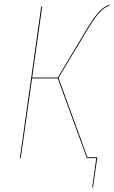

<svg xmlns="http://www.w3.org/2000/svg" viewBox="-20 -710 513 862"><path d="M376 -582.5 242.7 -360.4 372.6 -3.9H417L397.5 131.8H394L412.1 0H370.1L239.3 -357.9H124L73.2 0H69.3L165 -680.2H169.4L124.5 -361.8H239.3L372.6 -584.5Q395.5 -622.6 414.1 -644.8Q432.6 -667 442.9 -674.1Q453.1 -681.2 471.2 -689.9L472.7 -686.5Q455.1 -677.7 445.1 -670.9Q435.1 -664.1 417 -642.3Q398.9 -620.6 376 -582.5Z"/></svg>

Font: Fira Sans Compressed Four
Style: Italic
Weight: 100
Width: 3
Italic angle: -8°
Designer: Carrois Corporate & Edenspiekermann AG
Foundry: Carrois Corporate GbR & Edenspiekermann AG
Version: Version 4.203;PS 004.203;hotconv 1.0.88;makeotf.lib2.5.64775